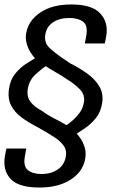

<svg xmlns="http://www.w3.org/2000/svg" viewBox="-21 -700 520 859"><path d="M156 139Q61.5 139 26 100Q-9.5 61 1 -1.5L7.5 -35.5H96.5L90.5 -1.5Q82 43.5 103.8 61Q125.5 78.5 165 78.5Q207.5 78.5 237.2 58.2Q267 38 273.5 0.5Q278.5 -27 264.5 -47.2Q250.5 -67.5 223.2 -85.5Q196 -103.5 161 -123Q156 -126 151.2 -128.8Q146.5 -131.5 141.5 -134Q106.5 -152 76 -174.2Q45.5 -196.5 29 -227.8Q12.5 -259 19.5 -304Q25.5 -344.5 47.5 -371Q69.5 -397.5 94.5 -413.8Q119.5 -430 135.5 -439.5Q126 -449 115 -466.5Q104 -484 97.8 -507Q91.5 -530 97 -556Q108 -610 160.8 -645Q213.5 -680 298 -680Q390.5 -680 427.5 -640Q464.5 -600 454.5 -539.5L448 -505.5H358.5L365 -540.5Q373 -586 350.8 -602.8Q328.5 -619.5 289.5 -619.5Q245.5 -619.5 216.2 -600.2Q187 -581 181.5 -544Q176 -508.5 201.2 -485Q226.5 -461.5 263.5 -436.5Q270.5 -432 277.5 -427.2Q284.5 -422.5 291.5 -417.5Q331.5 -397.5 367.5 -372.2Q403.5 -347 423.5 -313.5Q443.5 -280 435.5 -235.5Q428.5 -196 406.5 -169.8Q384.5 -143.5 360.2 -127.2Q336 -111 322.5 -102Q329.5 -95 340.5 -78.5Q351.5 -62 358.5 -38Q365.5 -14 359 16Q347.5 71 293 105Q238.5 139 156 139ZM276.5 -140Q288.5 -148 304.8 -162Q321 -176 335.2 -195.5Q349.5 -215 354 -240Q361 -275.5 335.5 -301.2Q310 -327 277.5 -346Q256.5 -361 230 -375.8Q203.5 -390.5 184 -404Q163 -390.5 136.5 -365.8Q110 -341 103.5 -303Q97.5 -267.5 115.8 -244Q134 -220.5 167 -204Q192 -185 222 -170Q252 -155 276.5 -140Z"/></svg>

Font: Anybody Medium
Style: Italic
Weight: 500
Italic angle: -10°
Designer: Tyler Finck
Foundry: Etcetera Type Company
Version: Version 1.010; ttfautohint (v1.8.3) -l 8 -r 50 -G 200 -x 14 